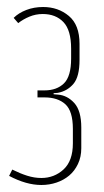

<svg xmlns="http://www.w3.org/2000/svg" viewBox="-20 -522 298 548"><path d="M98 6Q55 6 6 -20L15 -38Q37 -27 57.5 -20.5Q78 -14 98 -14Q135 -14 161.5 -38.5Q188 -63 188 -113V-154Q188 -205 166.5 -224.5Q145 -244 107 -244H87V-264H107Q142 -264 162.5 -284Q183 -304 183 -355V-383Q183 -436 161 -459Q139 -482 102 -482Q82 -482 64 -474.5Q46 -467 32 -456L19 -471Q33 -485 55 -493.5Q77 -502 103 -502Q146 -502 176.5 -476.5Q207 -451 207 -397V-351Q207 -303 189.5 -282.5Q172 -262 145 -257L133 -256V-253L145 -252Q172 -250 192 -228Q212 -206 212 -158V-99Q212 -74 202.5 -54Q193 -34 177.5 -21Q162 -8 141.5 -1Q121 6 98 6Z"/></svg>

Font: Moniqa Thin Paragraph
Style: Regular
Weight: 100
Designer: Rajesh Rajput
Foundry: Rajesh Rajput
Version: Version 1.000